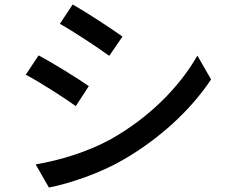

<svg xmlns="http://www.w3.org/2000/svg" viewBox="-20 -799 1040 856"><path d="M304 -779 247 -693C309 -658 416 -587 467 -550L526 -636C479 -670 366 -744 304 -779ZM139 -66 198 37C289 20 429 -28 530 -87C692 -181 831 -309 921 -445L860 -551C779 -409 644 -275 477 -180C372 -122 250 -85 139 -66ZM152 -552 95 -466C159 -432 265 -364 318 -326L376 -415C329 -448 215 -519 152 -552Z"/></svg>

Font: Noto Sans T Chinese Medium
Style: Regular
Weight: 500
Designer: Ryoko NISHIZUKA (kana & ideographs); Paul D. Hunt (Latin, Greek & Cyrillic); Wenlong ZHANG (bopomofo); Sandoll Communica
Foundry: Adobe Systems Incorporated
Version: Version 1.000;PS 1;hotconv 1.0.78;makeotf.lib2.5.61930